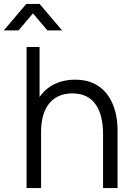

<svg xmlns="http://www.w3.org/2000/svg" viewBox="-66 -960 680 980"><path d="M-46.5 -805 68.2 -940H136.2L250.8 -805H175.8L102.2 -891.7L28.5 -805ZM460 0V-275.7Q460 -320.5 451.5 -358.2Q443 -396 424.2 -424.2Q405.3 -452.3 375.6 -467.8Q345.8 -483.3 303.3 -483.3Q264.5 -483.3 234.7 -470Q204.8 -456.7 184.7 -431.4Q164.5 -406.2 154.1 -370Q143.7 -333.8 143.7 -288L91.7 -299.7Q91.7 -382.7 120.7 -439.2Q149.7 -495.7 200.6 -524.5Q251.5 -553.3 317.7 -553.3Q366.2 -553.3 402.3 -538.5Q438.5 -523.7 463.8 -498.2Q489 -472.7 504.5 -439.8Q520 -406.8 527 -370.2Q534 -333.5 534 -297V0ZM69.7 0V-720H136V-313.3H143.7V0Z"/></svg>

Font: Manrope ExtraLight
Style: Regular
Weight: 200
Designer: Mikhail Sharanda
Foundry: Mikhail Sharanda
Version: Version 4.505